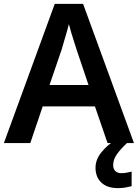

<svg xmlns="http://www.w3.org/2000/svg" viewBox="-20 -737 711 989"><path d="M534 0 469 -189H200L136 0H0L262 -717H408L670 0ZM374 -483Q370 -497 362 -521Q354 -545 346.5 -570.5Q339 -596 335 -613Q330 -593 322.5 -567Q315 -541 308 -518Q301 -495 298 -483L235 -299H436ZM563 113Q563 134 574.5 144.5Q586 155 605 155Q621 155 634.5 152Q648 149 658 147V222Q642 226 625.5 229Q609 232 587 232Q532 232 502 203.5Q472 175 472 127Q472 84 503.5 46Q535 8 575 -16L634 0Q600 32 581.5 58.5Q563 85 563 113Z"/></svg>

Font: Noto Sans Gujarati SemiBold
Style: Regular
Weight: 600
Designer: Jelle Bosma - Monotype Design Team, Universal Thirst
Foundry: Monotype Imaging Inc.
Version: Version 2.106; ttfautohint (v1.8.4.7-5d5b)